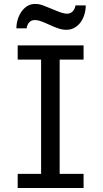

<svg xmlns="http://www.w3.org/2000/svg" viewBox="-20 -940 516 960"><path d="M397.9 -712.9V-642.1H278.3V-70.8H397.9V0H68.4V-70.8H185.5V-642.1H68.4V-712.9ZM62 -798.3Q62 -820.8 68.6 -842.5Q75.2 -864.3 87.2 -881.6Q99.1 -898.9 116.5 -909.7Q133.8 -920.4 155.8 -920.4Q166 -920.4 175.8 -918.5Q185.5 -916.5 195.6 -912.8Q205.6 -909.2 216.6 -904.5Q227.5 -899.9 240.2 -895Q253.4 -889.6 263.9 -885.3Q274.4 -880.9 283.4 -877.9Q292.5 -875 300.3 -873.3Q308.1 -871.6 315.9 -871.6Q333 -871.6 344 -883.8Q355 -896 357.4 -913.1H408.7Q408.7 -889.6 402.1 -867.7Q395.5 -845.7 383.1 -828.6Q370.6 -811.5 352.5 -801.3Q334.5 -791 312 -791Q292.5 -791 272.7 -797.6Q252.9 -804.2 230.5 -814.5Q202.1 -827.6 185.3 -833.7Q168.5 -839.8 154.8 -839.8Q136.7 -839.8 126 -828.1Q115.2 -816.4 113.3 -798.3Z"/></svg>

Font: Andika Phon
Style: Regular
Weight: 400
Designer: Victor Gaultney, Annie Olsen, Julie Remington, Don Collingsworth, Eric Hays, Becca Hirsbrunner
Foundry: SIL International
Version: Version 5.000